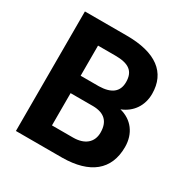

<svg xmlns="http://www.w3.org/2000/svg" viewBox="-162 -850 963 989"><g transform="rotate(30 319.0 -355.5)"><path d="M339.8 0C501.5 -1.5 591.8 -72.3 591.8 -209C591.8 -289.1 546.9 -347.7 474.1 -365.7C538.1 -390.6 575.7 -446.3 575.7 -516.1C575.7 -643.6 484.9 -710.9 312.5 -710.9H63.5V0ZM344.2 -309.6C411.6 -308.6 445.3 -275.4 445.3 -210.4C445.3 -152.3 404.3 -117.7 335.4 -117.7H210V-309.6ZM210 -592.3H312.5C393.1 -592.3 429.2 -565.9 429.2 -501.5C429.2 -443.8 392.1 -414.6 318.4 -413.1H210Z"/></g></svg>

Font: Shabnam
Style: Bold
Weight: 700
Foundry: DejaVu fonts team - Redesigned by Saber Rastikerdar - Based on Vazir font
Version: Version 5.0.1